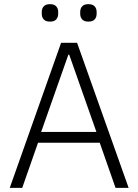

<svg xmlns="http://www.w3.org/2000/svg" viewBox="-20 -904 665 924"><path d="M536 0 460 -217H163L87 0H27L274 -698H351L599 0ZM313 -641H309L178 -269H444ZM221 -800Q200 -800 190.5 -810.5Q181 -821 181 -837V-847Q181 -863 190.5 -873.5Q200 -884 221 -884Q241 -884 250.5 -873.5Q260 -863 260 -847V-837Q260 -821 250.5 -810.5Q241 -800 221 -800ZM405 -800Q385 -800 375.5 -810.5Q366 -821 366 -837V-847Q366 -863 375.5 -873.5Q385 -884 405 -884Q426 -884 435.5 -873.5Q445 -863 445 -847V-837Q445 -821 435.5 -810.5Q426 -800 405 -800Z"/></svg>

Font: IBM Plex Sans Thai Looped Light
Style: Regular
Weight: 300
Designer: Mike Abbink, Paul van der Laan, Pieter van Rosmalen, Ben Mitchell, Mark Frömberg
Foundry: Bold Monday
Version: Version 1.1